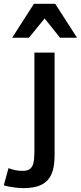

<svg xmlns="http://www.w3.org/2000/svg" viewBox="-95 -786 421 999"><path d="M189 22Q189 66.4 180.4 98.6Q171.9 130.9 152.3 151.9Q132.8 172.9 101.6 182.9Q70.3 192.9 24.9 192.9Q16.1 192.9 4.2 191.9Q-7.8 190.9 -21.2 189.2Q-34.7 187.5 -48.8 184.8Q-63 182.1 -75.2 178.2L-50.8 88.9Q-33.7 95.7 -15.6 99.4Q2.4 103 22.9 103Q43 103 54.9 96.7Q66.9 90.3 73.5 77.1Q80.1 64 82 43.9Q84 23.9 84 -2.9V-512.2H189ZM217.3 -589.8 137.2 -689.9 55.7 -589.8H-31.7L81.5 -766.1H192.4L305.7 -589.8Z"/></svg>

Font: Lorenzo Sans Medium
Style: Regular
Weight: 500
Foundry: Intel Corporation
Version: Version 1.00; ttfautohint (v1.5)